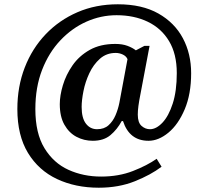

<svg xmlns="http://www.w3.org/2000/svg" viewBox="-20 -734 961 896"><path d="M441 142Q332 142 246 101.5Q160 61 110.5 -20.5Q61 -102 61 -225Q61 -330 95.5 -419Q130 -508 193 -574Q256 -640 341.5 -677Q427 -714 530 -714Q643 -714 719 -671Q795 -628 833.5 -555.5Q872 -483 872 -392Q872 -295 842 -224Q812 -153 766 -115Q720 -77 673 -77Q584 -77 554 -169H548Q527 -130 495.5 -103.5Q464 -77 413 -77Q372 -77 337 -95.5Q302 -114 280.5 -152Q259 -190 259 -248Q259 -288 273.5 -336.5Q288 -385 318.5 -429Q349 -473 398.5 -501Q448 -529 518 -529Q551 -529 575 -520Q599 -511 614 -499L654 -520H678L630 -266Q629 -263 626 -240Q623 -217 623 -199Q623 -162 640.5 -146.5Q658 -131 680 -131Q709 -131 738 -161.5Q767 -192 786 -250.5Q805 -309 805 -393Q805 -482 769 -542Q733 -602 669.5 -632.5Q606 -663 524 -663Q451 -663 383.5 -633Q316 -603 262 -546Q208 -489 176.5 -408Q145 -327 145 -225Q145 -112 187.5 -42.5Q230 27 299.5 58.5Q369 90 452 90Q534 90 600.5 64Q667 38 711 7L734 44Q684 82 609 112Q534 142 441 142ZM433 -131Q466 -131 486.5 -149.5Q507 -168 519 -196Q531 -224 537 -254L575 -458Q569 -472 553 -479.5Q537 -487 520 -487Q477 -487 446.5 -460Q416 -433 397 -392.5Q378 -352 369.5 -309Q361 -266 361 -235Q361 -183 381 -157Q401 -131 433 -131Z"/></svg>

Font: Noto Serif Hentaigana Medium
Style: Regular
Weight: 500
Designer: Kazuhiro Yamada
Foundry: nipponia
Version: Version 1.000; ttfautohint (v1.8.4.7-5d5b)